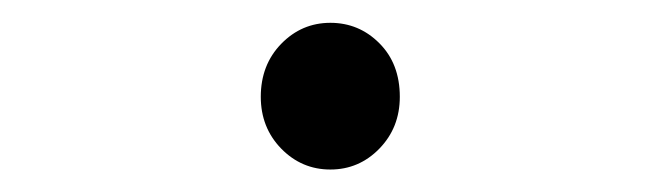

<svg xmlns="http://www.w3.org/2000/svg" viewBox="-20 -447 595 170"><path d="M272.5 -296.9Q247.1 -296.9 229 -315.4Q210.9 -334 210.9 -361.3Q210.9 -389.6 229 -408.2Q247.1 -426.8 272.5 -426.8Q297.9 -426.8 315.9 -408.7Q334 -390.6 334 -361.3Q334 -334 315.9 -315.4Q297.9 -296.9 272.5 -296.9Z"/></svg>

Font: Gen Jyuu Gothic Normal
Style: Regular
Weight: 300
Designer: [Source Han Sans]
Ryoko NISHIZUKA  (kana & ideographs); Paul D. Hunt (Latin, Greek & Cyrillic); Wenlong ZHANG  (bopomofo
Version: Version 1.002.20150607